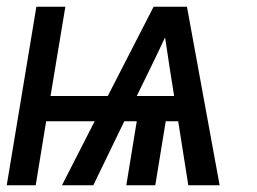

<svg xmlns="http://www.w3.org/2000/svg" viewBox="-24 -550 764 570"><path d="M-4 0H82L113 -190H257L160 0H253L345 -190H382L351 0H437L468 -190H505L535 0H628L531 -530H432L296 -265H126L170 -530H84ZM382 -265 425 -353Q436 -375 446 -396.5Q456 -418 466 -439Q469 -418 472.5 -396.5Q476 -375 479 -353L493 -265Z"/></svg>

Font: Iosevka Sparkle Oblique
Style: Regular
Weight: 400
Italic angle: -9°
Designer: Belleve Invis
Foundry: Belleve Invis
Version: Version 4.5.0; ttfautohint (v1.8.3)